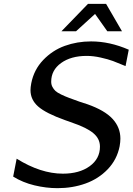

<svg xmlns="http://www.w3.org/2000/svg" viewBox="-20 -958 688 996"><path d="M612.8 -795.9H536.6L473.1 -885.7L374.5 -795.9H298.8L436.5 -938H530.3ZM429.7 -668Q348.1 -668 296.9 -631.1Q245.6 -594.2 245.6 -534.2Q245.6 -519 252 -507.1Q258.3 -495.1 267.6 -486.3Q276.9 -477.5 297.9 -467.5Q318.8 -457.5 337.2 -450.7Q355.5 -443.8 390.6 -431.2L434.1 -417Q522.9 -385.7 563.7 -341.6Q604.5 -297.4 604.5 -238.8Q604.5 -221.2 600.6 -199.2Q586.9 -130.4 539.1 -80.3Q491.2 -30.3 423.8 -6.1Q356.4 18.1 278.3 18.1Q219.2 18.1 158.4 3.4Q97.7 -11.2 48.3 -42L66.4 -134.8Q191.4 -57.1 306.2 -57.1Q391.6 -57.1 445.1 -95.7Q498.5 -134.3 498.5 -197.3Q498.5 -238.3 464.6 -266.8Q430.7 -295.4 359.4 -319.8L316.9 -335Q218.3 -370.1 178.2 -405.3Q138.2 -440.4 138.2 -490.2Q138.2 -505.4 142.1 -525.9Q155.8 -596.2 203.9 -646.5Q252 -696.8 315.9 -720Q379.9 -743.2 452.6 -743.2Q549.3 -743.2 647.9 -700.2L631.3 -615.2Q591.8 -631.8 566.2 -641.4Q540.5 -650.9 502.4 -659.4Q464.4 -668 429.7 -668Z"/></svg>

Font: Aurulent Sans
Style: Italic
Weight: 400
Italic angle: -11°
Version: Version 2007.05.04